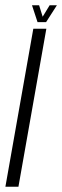

<svg xmlns="http://www.w3.org/2000/svg" viewBox="-58 -709 236 729"><path d="M-37.5 0H12L118 -600H68.5ZM84.5 -625H117L158 -689H130.5L104 -645.5L90.5 -689H63.5Z"/></svg>

Font: Anybody UltraCondensed Light
Style: Italic
Weight: 300
Width: 1
Italic angle: -10°
Version: Version 1.113;gftools[0.9.25]